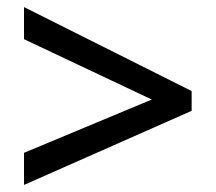

<svg xmlns="http://www.w3.org/2000/svg" viewBox="-20 -634 612 544"><path d="M48 -201 410 -352 48 -523V-614L523 -376V-320L48 -110Z"/></svg>

Font: Noto Kufi Arabic Medium
Style: Regular
Weight: 500
Designer: Monotype Design Team, David Williams, Khaled Hosny
Foundry: Google LLC
Version: Version 2.109; ttfautohint (v1.8.4.7-5d5b)